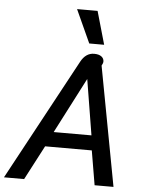

<svg xmlns="http://www.w3.org/2000/svg" viewBox="-65 -1004 806 1053"><g transform="rotate(5 338.0 -477.0)"><path d="M358 -668Q385 -718 431 -718Q457 -718 471 -707.5Q485 -697 485 -680Q485 -671 477 -657L600 0H496L464 -189H207L108 0H-3ZM455 -271 405 -577 247 -271ZM316 -954H429L481 -772H399Z"/></g></svg>

Font: Niramit Medium
Style: Italic
Weight: 500
Italic angle: -10°
Designer: Katatrad Aksorn Co.,Ltd.
Foundry: Cadson Demak Co.,Ltd.
Version: Version 1.000; ttfautohint (v1.6)